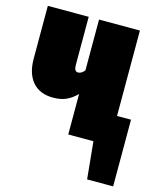

<svg xmlns="http://www.w3.org/2000/svg" viewBox="-107 -611 716 862"><g transform="rotate(15 250.5 -180.5)"><path d="M501 -137V173H380L363 0H246V-188Q223 -165 198 -153.5Q173 -142 136 -142Q75 -142 41.5 -180.5Q8 -219 8 -289V-534H198V-310Q198 -280 216 -280Q232 -280 246 -298V-534H436V-137Z"/></g></svg>

Font: Fira Sans Extra Condensed Black
Style: Regular
Weight: 900
Width: 1
Designer: Carrois Corporate & Edenspiekermann AG
Foundry: Carrois Corporate GbR & Edenspiekermann AG
Version: Version 4.203